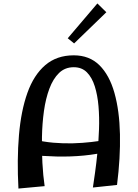

<svg xmlns="http://www.w3.org/2000/svg" viewBox="-20 -1087 800 1114"><path d="M519 1Q524 -32 531.5 -85.5Q539 -139 545.5 -204Q552 -269 554.5 -337.5Q557 -406 551.5 -470.5Q546 -535 530 -586Q514 -637 484.5 -667Q455 -697 408 -697Q357 -697 322.5 -663.5Q288 -630 266.5 -572.5Q245 -515 235 -443Q225 -371 223.5 -293.5Q222 -216 226 -142Q230 -68 239 -7L87 7Q78 -161 90 -302.5Q102 -444 139 -548Q176 -652 242.5 -709Q309 -766 408 -766Q499 -766 557 -708.5Q615 -651 644 -548Q673 -445 676 -308.5Q679 -172 659 -14ZM137 -190 171 -279Q231 -264 289.5 -259Q348 -254 403 -255.5Q458 -257 509.5 -263Q561 -269 606 -277L616 -210Q544 -192 466.5 -184.5Q389 -177 306.5 -179Q224 -181 137 -190ZM410 -835 373 -865 545 -1067 597 -1016Z"/></svg>

Font: Marhey Light
Style: Regular
Weight: 400
Version: Version 1.000